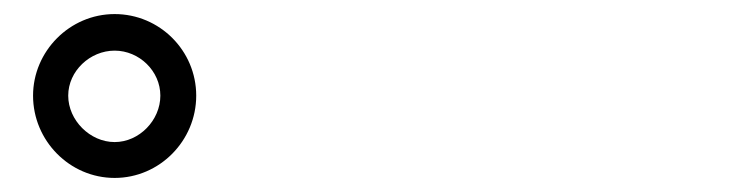

<svg xmlns="http://www.w3.org/2000/svg" viewBox="-20 -844 1040 273"><path d="M27 -708C27 -644 79 -591 143 -591C207 -591 259 -644 259 -708C259 -772 207 -824 143 -824C79 -824 27 -771 27 -708ZM77 -708C77 -743 108 -772 143 -772C178 -772 208 -743 208 -708C208 -673 178 -642 143 -642C108 -642 77 -673 77 -708Z"/></svg>

Font: Source Han Sans JP Medium
Style: Regular
Weight: 500
Designer: Ryoko NISHIZUKA 西塚涼子 (kana, bopomofo & ideographs); Paul D. Hunt (Latin, Greek & Cyrillic); Sandoll Communications 산돌커뮤니
Foundry: Adobe
Version: Version 2.002;hotconv 1.0.116;makeotfexe 2.5.65601